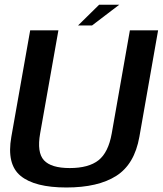

<svg xmlns="http://www.w3.org/2000/svg" viewBox="-20 -806 704 830"><path d="M267 4.5Q404 4.5 482.8 -45.8Q561.5 -96 582.5 -214.5L663.5 -675H541.5L463 -229Q448.5 -147 405.8 -113.2Q363 -79.5 281.5 -79.5Q201 -79.5 170 -113.2Q139 -147 153.5 -229L232.5 -675H110.5L29 -214.5Q8 -96 69 -45.8Q130 4.5 267 4.5ZM317.5 -696H378L495.5 -785.5H408.5Z"/></svg>

Font: Anybody UltraCondensed Thin Medium
Style: Italic
Weight: 500
Italic angle: -10°
Version: Version 1.111